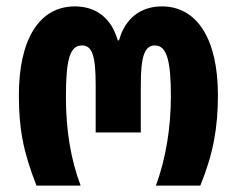

<svg xmlns="http://www.w3.org/2000/svg" viewBox="-20 -580 740 600"><path d="M94 0H232C201 -82 186 -174 186 -276C186 -390 197 -438 236 -438C269 -438 279 -404 279 -313V-166H420V-313C420 -405 432 -438 464 -438C502 -438 514 -388 514 -279C514 -184 499 -85 467 0H606C647 -101 661 -182 661 -283C661 -456 597 -560 486 -560C420 -560 371 -523 352 -454H348C328 -523 281 -560 214 -560C101 -560 39 -454 39 -283C39 -179 52 -107 94 0Z"/></svg>

Font: Noto Sans Georgian ExtraCondensed ExtraBold
Style: Regular
Weight: 800
Width: 2
Designer: Monotype Design Team, Akaki Razmadze
Foundry: Google LLC
Version: Version 2.005